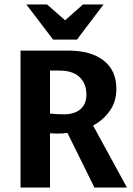

<svg xmlns="http://www.w3.org/2000/svg" viewBox="-20 -838 596 858"><path d="M71.8 0V-612H285Q386 -612 443 -567.6Q500 -523.3 500 -441.1Q500 -384 470.7 -342.6Q441.4 -301.3 396 -277.1L547.2 0H401.9L281.5 -243.9Q271.7 -242.5 260.4 -241.8Q249.1 -241.1 234.6 -241.1Q229.3 -241.1 221.7 -241.5Q214 -242 203.6 -242.5V0ZM267.7 -327.1Q295.3 -327.1 317.5 -336.4Q339.8 -345.7 352.9 -365.3Q366.1 -384.8 366.1 -414.9Q366.1 -460 340.9 -488.1Q315.7 -516.2 267.7 -521.6Q253.7 -522.6 237.4 -522.9Q221.2 -523.2 203.6 -522.8V-330.5Q218.6 -329 234.4 -328Q250.3 -327.1 267.7 -327.1ZM190.4 -818 271.1 -747.2 350.7 -818H442.7L323.8 -661H217.3L97.8 -818Z"/></svg>

Font: Ancizar Sans Thin
Style: Regular
Weight: 100
Designer: Cesar Puertas, Viviana Monsalve, Julian Moncada, Julian Prieto, Jose Castro, Mariel Hernandez, Felipe Aragon, Sara Alarc
Version: Version 8.100